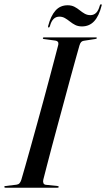

<svg xmlns="http://www.w3.org/2000/svg" viewBox="-28 -874 494 894"><path d="M173.5 -37Q171.5 -28 174.2 -21.2Q177 -14.5 185.5 -13.5L239 -8Q242 -7.5 243.8 -6.5Q245.5 -5.5 245.5 -4Q245.5 -2 244 -1Q242.5 0 240 0H-2.5Q-5 0 -6.5 -1Q-8 -2 -8 -3.5Q-8 -6 -6.2 -7Q-4.5 -8 -2 -8L48.5 -14Q57.5 -15 62.8 -20.8Q68 -26.5 71.5 -37.5Q79 -63 90.5 -103.2Q102 -143.5 115.8 -193.2Q129.5 -243 144.8 -297.8Q160 -352.5 174.8 -407.2Q189.5 -462 202.8 -511.5Q216 -561 226.5 -601Q237 -641 243.5 -666Q245 -675 241.2 -679.5Q237.5 -684 229.5 -685L178 -692Q173.5 -692.5 172.5 -693.5Q171.5 -694.5 171.5 -696.5Q171.5 -698 173 -699Q174.5 -700 177 -700H418.5Q421 -700 422 -699.2Q423 -698.5 423 -697Q423 -695.5 421.8 -694.5Q420.5 -693.5 416 -692.5L361.5 -684Q355 -683 350.2 -678.5Q345.5 -674 342 -662.5Q335 -638 323.8 -597.8Q312.5 -557.5 299 -507.8Q285.5 -458 270.8 -403.2Q256 -348.5 241.2 -294Q226.5 -239.5 213.2 -189.8Q200 -140 189.8 -100.5Q179.5 -61 173.5 -37ZM353.5 -751Q335.5 -751 322.2 -757.8Q309 -764.5 297.5 -773.8Q286 -783 274.2 -789.8Q262.5 -796.5 248.5 -796.5Q216 -796.5 204.5 -752.5Q202.5 -746 198.5 -746Q194.5 -746 196 -752.5Q208.5 -800.5 230.5 -825Q252.5 -849.5 287 -849.5Q305 -849.5 318.5 -842.5Q332 -835.5 343.2 -826.2Q354.5 -817 366.5 -810.2Q378.5 -803.5 393 -803.5Q425 -803.5 436.5 -847.5Q438 -854 442.5 -854Q447 -854 445 -847.5Q433 -799.5 410.5 -775.2Q388 -751 353.5 -751Z"/></svg>

Font: Fraunces 120pt
Style: Italic
Weight: 400
Italic angle: -16°
Version: Version 1.000;[b76b70a41]